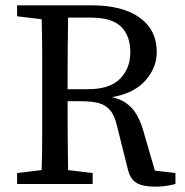

<svg xmlns="http://www.w3.org/2000/svg" viewBox="-20 -689 691 719"><path d="M321 -623H235Q234 -557 233.5 -491.5Q233 -426 233 -355H310Q391 -355 429.5 -394Q468 -433 468 -493Q468 -556 433 -589.5Q398 -623 321 -623ZM44 -628V-669H324Q439 -669 503 -623Q567 -577 567 -494Q567 -436 525 -388Q483 -340 399 -325Q443 -316 471.5 -286.5Q500 -257 517 -198L560 -50L637 -41V0Q622 4 603.5 7Q585 10 562 10Q515 10 491.5 -4Q468 -18 459 -54L419 -214Q410 -255 393 -275.5Q376 -296 349.5 -303Q323 -310 282 -310H233Q233 -238 233.5 -175Q234 -112 235 -52L327 -41V0H44V-41L136 -52Q138 -115 138 -180Q138 -245 138 -310V-359Q138 -424 138 -488.5Q138 -553 136 -617Z"/></svg>

Font: Source Serif Pro
Style: Regular
Weight: 400
Designer: Frank Grießhammer
Foundry: Adobe Systems Incorporated
Version: Version 3.001;hotconv 1.0.111;makeotfexe 2.5.65597